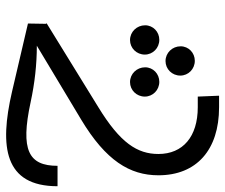

<svg xmlns="http://www.w3.org/2000/svg" viewBox="-76 -434 760 649"><g transform="rotate(-90 304.5 -109.0)"><path d="M267 179C168 179 109 129 109 46C109 -25 146 -83 267 -157L551 -332L549 -334L550 -395L319 -449C133 -492 0 -475 0 -295H69C69 -393 122 -421 284 -386C349 -372 412 -365 475 -365L225 -215C87 -132 37 -51 37 46C37 175 123 251 267 251H306L303 179ZM402 1C402 -27 380 -50 352 -50C325 -50 303 -28 303 0C303 27 325 49 353 49C380 49 402 28 402 1ZM494 -50C467 -50 445 -28 445 0C445 27 467 49 495 49C522 49 544 28 544 1C544 -27 522 -50 494 -50ZM423 70C396 70 374 92 374 120C374 147 396 169 424 169C451 169 473 148 473 121C473 93 451 70 423 70Z"/></g></svg>

Font: Juman Normal
Style: Regular
Weight: 300
Designer: Bandar Raffah (Arabic) Julieta Ulanovsky (Latin)
Foundry: Caramella
Version: Version 5.022;PS 005.022;hotconv 1.0.88;makeotf.lib2.5.64775